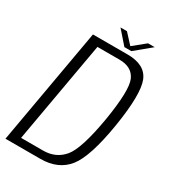

<svg xmlns="http://www.w3.org/2000/svg" viewBox="-205 -871 860 967"><g transform="rotate(30 225.0 -387.5)"><path d="M-16 0H187Q290.5 0 345 -68.8Q399.5 -137.5 432 -337.5Q463.5 -534 435.5 -604.5Q407.5 -675 304.5 -675H103ZM50 -43 154 -632H282Q355.5 -632 379.5 -577.2Q403.5 -522.5 373 -337.5Q341 -150 296.5 -96.5Q252 -43 178 -43ZM272 -699H312.5L404.5 -775H365.5L295.5 -718L243 -775H205.5Z"/></g></svg>

Font: Anybody SemiCondensed Light
Style: Italic
Weight: 300
Width: 4
Italic angle: -10°
Version: Version 1.113;gftools[0.9.25]